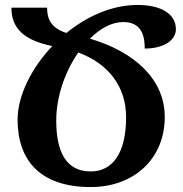

<svg xmlns="http://www.w3.org/2000/svg" viewBox="-20 -745 737 775"><path d="M645 -273C645 -425 523 -536 343 -589C385 -631 432 -656 477 -656C534 -656 565 -624 564 -549C637 -549 690 -580 690 -627C690 -686 635 -725 535 -725C431 -725 331 -679 248 -612C187 -631 170 -668 170 -714H26C26 -629 79 -582 191 -559C106 -469 51 -358 51 -262C51 -96 144 10 346 10C521 10 645 -104 645 -273ZM207 -258C207 -358 244 -458 296 -533C416 -489 489 -397 489 -272C489 -126 434 -53 346 -53C245 -53 207 -135 207 -258Z"/></svg>

Font: Noto Serif Armenian SemiCondensed
Style: Bold
Weight: 700
Width: 4
Designer: Monotype Design Team
Foundry: Monotype Imaging Inc.
Version: Version 2.008